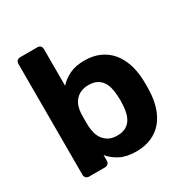

<svg xmlns="http://www.w3.org/2000/svg" viewBox="-166 -845 953 989"><g transform="rotate(-30 311.0 -350.0)"><path d="M365 10Q308 10 270 -9.5Q232 -29 208 -59V-25Q208 -14 201 -7Q194 0 183 0H88Q77 0 70 -7Q63 -14 63 -25V-685Q63 -696 70 -703Q77 -710 88 -710H191Q202 -710 208.5 -703Q215 -696 215 -685V-467Q240 -495 276.5 -512.5Q313 -530 365 -530Q416 -530 455 -512.5Q494 -495 520.5 -463.5Q547 -432 561.5 -389Q576 -346 578 -294Q579 -275 579 -260.5Q579 -246 578 -226Q576 -173 561.5 -129.5Q547 -86 520.5 -55Q494 -24 455 -7Q416 10 365 10ZM320 -110Q349 -110 368 -119.5Q387 -129 398.5 -145Q410 -161 416 -183Q422 -205 423 -229Q426 -260 423 -291Q422 -315 416 -337Q410 -359 398.5 -375Q387 -391 368 -400.5Q349 -410 320 -410Q293 -410 273.5 -401Q254 -392 241.5 -377Q229 -362 222.5 -342.5Q216 -323 215 -302Q214 -263 215 -226Q216 -204 222 -183Q228 -162 240.5 -146Q253 -130 272.5 -120Q292 -110 320 -110Z"/></g></svg>

Font: Fz Rubik SemBd
Style: Regular
Weight: 600
Designer: Hubert and Fischer
Foundry: Hubert and Fischer
Version: Vit hóa bi FontZin.com